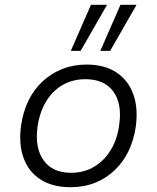

<svg xmlns="http://www.w3.org/2000/svg" viewBox="-20 -772 653 800"><path d="M274 8Q199 8 149 -24Q99 -56 78 -114.5Q57 -173 68 -250Q76 -306 98.5 -352.5Q121 -399 157 -432.5Q193 -466 239.5 -484.5Q286 -503 340 -503Q415 -503 464.5 -470.5Q514 -438 535 -380.5Q556 -323 546 -246Q538 -189 515.5 -142.5Q493 -96 457 -62Q421 -28 375 -10Q329 8 274 8ZM276 -52Q331 -52 373.5 -78Q416 -104 443 -149.5Q470 -195 477 -255Q489 -341 451.5 -391.5Q414 -442 336 -442Q282 -442 239.5 -417Q197 -392 170.5 -346.5Q144 -301 136 -241Q125 -155 162 -103.5Q199 -52 276 -52ZM398 -560 482 -752H549L439 -560ZM275 -560 359 -752H426L316 -560Z"/></svg>

Font: Nunito Sans 7pt Light
Style: Italic
Weight: 300
Italic angle: -9°
Designer: Vernon Adams
Foundry: Vernon Adams
Version: Version 3.101;gftools[0.9.27]